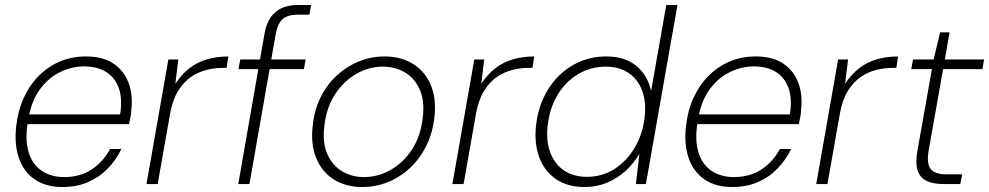

<svg xmlns="http://www.w3.org/2000/svg" viewBox="-20 -740 3977 772"><path d="M231 12Q165 12 120.5 -18Q76 -48 56.5 -103Q37 -158 45 -231Q52 -295 75.5 -346.5Q99 -398 136.5 -435.5Q174 -473 221.5 -493Q269 -513 325 -513Q395 -513 437.5 -483.5Q480 -454 497.5 -405.5Q515 -357 508 -299Q508 -286 505 -271Q502 -256 499 -241H78L85 -280H463Q473 -345 457 -387.5Q441 -430 405.5 -451.5Q370 -473 318 -473Q270 -473 223.5 -451Q177 -429 142.5 -383.5Q108 -338 95 -268L92 -250Q80 -178 95 -128.5Q110 -79 147.5 -53.5Q185 -28 238 -28Q301 -28 347.5 -58Q394 -88 423 -141H468Q447 -97 413 -62Q379 -27 333.5 -7.5Q288 12 231 12Z M569 0 657 -501H697L685 -403Q710 -441 741.5 -465.5Q773 -490 812.5 -501.5Q852 -513 898 -513L891 -467H874Q844 -467 811 -459Q778 -451 748.5 -431Q719 -411 696.5 -375Q674 -339 664 -283L614 0Z M938 0 1044 -607Q1051 -644 1067.5 -669Q1084 -694 1111.5 -707Q1139 -720 1180 -720H1231L1224 -681H1177Q1138 -681 1117.5 -664Q1097 -647 1089 -605L983 0ZM939 -462 946 -501H1209L1202 -462Z M1436 12Q1371 12 1323 -18Q1275 -48 1252 -103Q1229 -158 1237 -231Q1243 -295 1268 -346.5Q1293 -398 1332.5 -435Q1372 -472 1421.5 -492.5Q1471 -513 1526 -513Q1592 -513 1640 -483.5Q1688 -454 1711.5 -399.5Q1735 -345 1727 -271Q1720 -207 1695 -155.5Q1670 -104 1630.5 -66.5Q1591 -29 1541.5 -8.5Q1492 12 1436 12ZM1443 -28Q1500 -28 1551 -57Q1602 -86 1637 -139.5Q1672 -193 1680 -269Q1688 -335 1667.5 -380.5Q1647 -426 1608 -449Q1569 -472 1520 -472Q1463 -472 1412.5 -443Q1362 -414 1327 -360.5Q1292 -307 1284 -232Q1276 -165 1296.5 -119.5Q1317 -74 1356 -51Q1395 -28 1443 -28Z M1799 0 1887 -501H1927L1915 -403Q1940 -441 1971.5 -465.5Q2003 -490 2042.5 -501.5Q2082 -513 2128 -513L2121 -467H2104Q2074 -467 2041 -459Q2008 -451 1978.5 -431Q1949 -411 1926.5 -375Q1904 -339 1894 -283L1844 0Z M2330 12Q2261 12 2214.5 -20.5Q2168 -53 2148 -108Q2128 -163 2135 -233Q2141 -293 2164.5 -344.5Q2188 -396 2225.5 -433.5Q2263 -471 2311.5 -492Q2360 -513 2418 -513Q2492 -513 2538 -475.5Q2584 -438 2598 -374L2659 -720H2704L2577 0H2537L2551 -122Q2529 -84 2496.5 -54Q2464 -24 2422 -6Q2380 12 2330 12ZM2340 -29Q2401 -29 2450.5 -60.5Q2500 -92 2532.5 -147Q2565 -202 2572 -270Q2579 -330 2562 -375.5Q2545 -421 2507.5 -446.5Q2470 -472 2416 -472Q2356 -472 2305.5 -442.5Q2255 -413 2222.5 -359.5Q2190 -306 2182 -235Q2175 -174 2192.5 -127Q2210 -80 2248 -54.5Q2286 -29 2340 -29Z M2924 12Q2858 12 2813.5 -18Q2769 -48 2749.5 -103Q2730 -158 2738 -231Q2745 -295 2768.5 -346.5Q2792 -398 2829.5 -435.5Q2867 -473 2914.5 -493Q2962 -513 3018 -513Q3088 -513 3130.5 -483.5Q3173 -454 3190.5 -405.5Q3208 -357 3201 -299Q3201 -286 3198 -271Q3195 -256 3192 -241H2771L2778 -280H3156Q3166 -345 3150 -387.5Q3134 -430 3098.5 -451.5Q3063 -473 3011 -473Q2963 -473 2916.5 -451Q2870 -429 2835.5 -383.5Q2801 -338 2788 -268L2785 -250Q2773 -178 2788 -128.5Q2803 -79 2840.5 -53.5Q2878 -28 2931 -28Q2994 -28 3040.5 -58Q3087 -88 3116 -141H3161Q3140 -97 3106 -62Q3072 -27 3026.5 -7.5Q2981 12 2924 12Z M3262 0 3350 -501H3390L3378 -403Q3403 -441 3434.5 -465.5Q3466 -490 3505.5 -501.5Q3545 -513 3591 -513L3584 -467H3567Q3537 -467 3504 -459Q3471 -451 3441.5 -431Q3412 -411 3389.5 -375Q3367 -339 3357 -283L3307 0Z M3773 0Q3730 0 3704 -13.5Q3678 -27 3669 -56.5Q3660 -86 3669 -135L3727 -462H3644L3651 -501H3734L3760 -610H3798L3779 -501H3937L3930 -462H3772L3714 -135Q3705 -82 3722 -60.5Q3739 -39 3787 -39H3849L3841 0Z"/></svg>

Font: DM Sans 18pt ExtraLight
Style: Italic
Weight: 250
Italic angle: -10°
Designer: Colophon Foundry, Jonny Pinhorn
Foundry: Colophon Foundry
Version: Version 4.004;gftools[0.9.30]